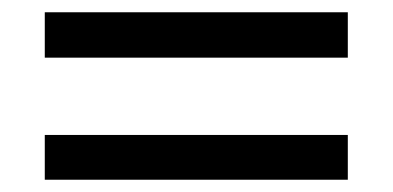

<svg xmlns="http://www.w3.org/2000/svg" viewBox="-20 -444 640 313"><path d="M53 -350V-424H547V-350ZM53 -151V-224H547V-151Z"/></svg>

Font: Mulish SemiBold
Style: Regular
Weight: 600
Designer: Vernon Adams
Foundry: Vernon Adams
Version: Version 3.603; ttfautohint (v1.8.3)